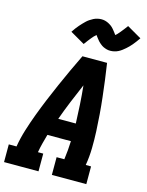

<svg xmlns="http://www.w3.org/2000/svg" viewBox="-142 -1067 883 1152"><g transform="rotate(15 299.5 -490.5)"><path d="M-1 0V-110H47Q56 -164 72.5 -217Q89 -270 108.5 -322Q128 -374 149.5 -426Q171 -478 194 -530Q217 -582 240.5 -633Q264 -684 289 -735H442Q450 -684 456.5 -633Q463 -582 469 -530Q475 -478 479 -426.5Q483 -375 485.5 -322.5Q488 -270 487 -216.5Q486 -163 477 -110H510V0H296V-110H344Q348 -139 350.5 -168Q353 -197 354 -225H208Q200 -197 192.5 -168Q185 -139 180 -110H213V0ZM246 -335H355Q353 -394 349.5 -452Q346 -510 340 -568Q315 -510 291 -452Q267 -394 246 -335ZM277 -808 187 -860Q196 -874 204.5 -885Q213 -896 221.5 -906Q230 -916 238 -924Q246 -932 253.5 -939.5Q261 -947 272 -954.5Q283 -962 294 -967.5Q305 -973 317.5 -976Q330 -979 342 -979Q347 -979 353 -978.5Q359 -978 364.5 -976.5Q370 -975 375.5 -973Q381 -971 386 -968.5Q391 -966 395.5 -963Q400 -960 404 -957.5Q408 -955 413 -950Q418 -945 421.5 -941Q425 -937 428 -933Q431 -929 434 -925.5Q437 -922 440 -917.5Q443 -913 446 -909Q454 -915 459.5 -921.5Q465 -928 472.5 -936.5Q480 -945 488.5 -956.5Q497 -968 507 -981L597 -929Q588 -916 579.5 -904.5Q571 -893 562.5 -883Q554 -873 546 -865Q538 -857 530 -850Q522 -843 511.5 -835Q501 -827 490 -821.5Q479 -816 466.5 -813Q454 -810 442 -810Q436 -810 430.5 -810.5Q425 -811 419.5 -812.5Q414 -814 408.5 -816Q403 -818 397.5 -820.5Q392 -823 388 -826Q384 -829 380 -832Q376 -835 371 -839.5Q366 -844 362.5 -848Q359 -852 356 -856Q353 -860 350 -863.5Q347 -867 343.5 -872Q340 -877 338 -880Q330 -874 324 -867.5Q318 -861 311 -852.5Q304 -844 295.5 -833Q287 -822 277 -808Z"/></g></svg>

Font: Iosevka Curly Slab XBdEx
Style: Italic
Weight: 800
Width: 7
Italic angle: -9°
Monospace: yes
Designer: Belleve Invis
Foundry: Belleve Invis
Version: Version 11.1.0; ttfautohint (v1.8.3)